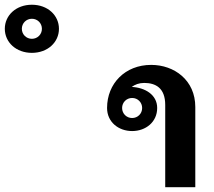

<svg xmlns="http://www.w3.org/2000/svg" viewBox="-420 -778 890 798"><path d="M129.2 -370.8C152.5 -370.8 170.8 -352.5 170.8 -329.2C170.8 -305.8 152.5 -287.5 129.2 -287.5C105.8 -287.5 87.5 -305.8 87.5 -329.2C87.5 -352.5 105.8 -370.8 129.2 -370.8ZM266.7 0H391.7V-333.3C391.7 -445 304.2 -508.3 208.3 -508.3C100 -508.3 25 -430.8 25 -329.2C25 -270.8 72.5 -233.3 129.2 -233.3C185.8 -233.3 233.3 -270.8 233.3 -329.2C233.3 -385 181.7 -414.2 127.5 -416.7C140.8 -426.7 158.3 -433.3 179.2 -433.3C226.7 -433.3 266.7 -412.5 266.7 -341.7ZM-287.5 -758.3C-353.3 -758.3 -400 -714.2 -400 -658.3C-400 -602.5 -353.3 -558.3 -287.5 -558.3C-221.7 -558.3 -175 -602.5 -175 -658.3C-175 -714.2 -221.7 -758.3 -287.5 -758.3ZM-287.5 -700C-264.2 -700 -245.8 -681.7 -245.8 -658.3C-245.8 -635 -264.2 -616.7 -287.5 -616.7C-310.8 -616.7 -329.2 -635 -329.2 -658.3C-329.2 -681.7 -310.8 -700 -287.5 -700Z"/></svg>

Font: BoonHome
Style: Bold
Weight: 700
Designer: Sungsit Sawaiwan
Foundry: Sungsit Sawaiwan
Version: Version 0.2